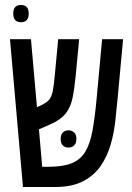

<svg xmlns="http://www.w3.org/2000/svg" viewBox="-20 -749 528 769"><path d="M72 0 20 -592H104L128 -320L140 -325Q164 -336 175 -347.5Q186 -359 191 -382.5Q196 -406 200 -453L213 -592H297L283 -444Q278 -393 270.5 -356.5Q263 -320 243.5 -295Q224 -270 184 -252L136 -231L149 -81H174Q233 -81 268 -95.5Q303 -110 322 -142Q341 -174 350.5 -226Q360 -278 367 -354L389 -592H473L451 -354Q447 -314 442 -266Q437 -218 423.5 -171Q410 -124 384 -85.5Q358 -47 313.5 -23.5Q269 0 201 0ZM223 -193Q223 -210 232 -218.5Q241 -227 254 -227Q268 -227 277 -218.5Q286 -210 286 -193Q286 -175 277 -166.5Q268 -158 254 -158Q241 -158 232 -166Q223 -174 223 -193ZM64 -660Q33 -660 33 -695Q33 -729 64 -729Q95 -729 95 -695Q95 -660 64 -660Z"/></svg>

Font: Noto Sans Hebrew ExtraCondensed
Style: Regular
Weight: 400
Width: 2
Designer: Monotype Design Team
Foundry: Monotype Imaging Inc.
Version: Version 2.004; ttfautohint (v1.8.4.7-5d5b)